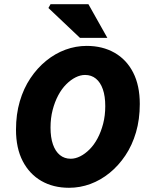

<svg xmlns="http://www.w3.org/2000/svg" viewBox="-20 -880 710 912"><path d="M308 12Q233 12 176.5 -20.5Q120 -53 88 -114.5Q56 -176 56 -264Q56 -337 74 -398.5Q92 -460 124.5 -508.5Q157 -557 199.5 -591.5Q242 -626 291 -644Q340 -662 392 -662Q467 -662 524 -629.5Q581 -597 612.5 -535.5Q644 -474 644 -386Q644 -313 626 -251.5Q608 -190 575.5 -141.5Q543 -93 500.5 -58.5Q458 -24 409 -6Q360 12 308 12ZM316 -126Q338 -126 361 -137.5Q384 -149 405.5 -170.5Q427 -192 443.5 -223Q460 -254 470 -292.5Q480 -331 480 -376Q480 -423 468.5 -456Q457 -489 435.5 -506.5Q414 -524 384 -524Q362 -524 339 -512.5Q316 -501 294.5 -479.5Q273 -458 256.5 -427Q240 -396 230 -357.5Q220 -319 220 -274Q220 -227 231.5 -194Q243 -161 264.5 -143.5Q286 -126 316 -126ZM360 -700 210 -842 220 -860H400L490 -700Z"/></svg>

Font: Source Sans 3 Black
Style: Italic
Weight: 900
Italic angle: -11°
Designer: Paul D. Hunt
Foundry: Adobe
Version: Version 3.052;hotconv 1.1.0;makeotfexe 2.6.0